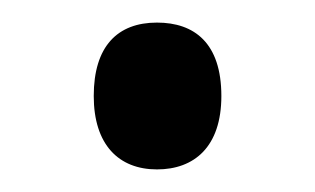

<svg xmlns="http://www.w3.org/2000/svg" viewBox="-20 -437 279 170"><path d="M63 -352C63 -309 85 -287 119 -287C152 -287 176 -307 176 -352C176 -399 152 -417 119 -417C84 -417 63 -396 63 -352Z"/></svg>

Font: Noto Sans Myanmar UI Condensed
Style: Regular
Weight: 400
Width: 3
Designer: Monotype Design Team
Foundry: Monotype Imaging Inc.
Version: Version 2.103